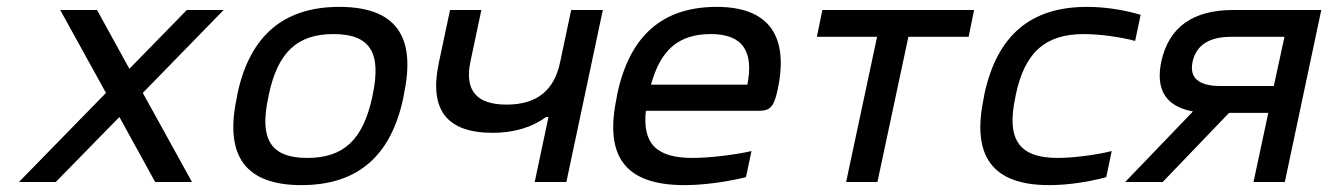

<svg xmlns="http://www.w3.org/2000/svg" viewBox="-20 -529 3860 558"><path d="M155 -500 288 -259 35 0H142L327 -189L431 0H538L395 -259L630 -500H523L356 -329L262 -500Z M670 -256 668 -244C632 -75 694 9 856 9C1019 9 1116 -75 1152 -244L1154 -256C1190 -425 1129 -509 966 -509C804 -509 706 -425 670 -256ZM760 -247 761 -253C787 -376 843 -430 949 -430C1056 -430 1089 -376 1063 -253L1062 -247C1035 -124 980 -70 873 -70C767 -70 733 -124 760 -247Z M1626 0 1732 -500H1640L1608 -349C1591 -266 1540 -225 1452 -225C1365 -225 1330 -266 1347 -349L1379 -500H1288L1255 -345C1227 -210 1278 -143 1412 -143C1472 -143 1525 -158 1567 -189H1574L1534 0Z M2240 -268C2273 -422 2217 -509 2063 -509C1905 -509 1810 -425 1774 -256L1772 -244C1736 -73 1798 9 1969 9C2021 9 2085 1 2148 -14L2164 -90C2117 -79 2041 -70 1993 -70C1888 -70 1847 -111 1857 -207H2187C2220 -207 2230 -222 2240 -268ZM1872 -283C1900 -385 1953 -430 2046 -430C2139 -430 2171 -379 2152 -283Z M2439 0H2530L2620 -422H2795L2811 -500H2370L2354 -422H2529Z M2841 -256 2839 -244C2803 -74 2865 9 3029 9C3080 9 3138 1 3195 -14L3211 -90C3163 -78 3096 -70 3054 -70C2942 -70 2904 -123 2931 -247L2932 -253C2958 -377 3018 -430 3130 -430C3172 -430 3236 -422 3279 -410L3295 -486C3244 -501 3190 -509 3139 -509C2975 -509 2878 -426 2841 -256Z M3820 -500H3565C3446 -500 3377 -450 3355 -350C3338 -268 3368 -220 3447 -205L3250 0H3359L3552 -201H3666L3623 0H3714ZM3446 -350C3457 -398 3494 -422 3558 -422H3713L3682 -279H3527C3463 -279 3436 -303 3446 -350Z"/></svg>

Font: LT Wave Text Italic
Style: Regular
Weight: 400
Designer: Daniel Lyons
Version: Version 2.5 (Glyphs App)